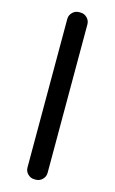

<svg xmlns="http://www.w3.org/2000/svg" viewBox="-151 -866 685 1143"><g transform="rotate(15 191.0 -295.0)"><path d="M186 220Q163 220 146 203Q129 186 129 163V-753Q129 -776 146 -793Q163 -810 186 -810H196Q219 -810 236 -793Q253 -776 253 -753V163Q253 186 236 203Q219 220 196 220Z"/></g></svg>

Font: Rounded Mplus 1c Bold
Style: Bold
Weight: 700
Version: Version 1.059.20150529